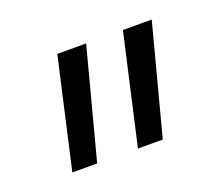

<svg xmlns="http://www.w3.org/2000/svg" viewBox="-57 -837 475 407"><g transform="rotate(-20 180.5 -633.5)"><path d="M102 -510H46L102 -757H167ZM250 -510H194L250 -757H315Z"/></g></svg>

Font: 42dot Sans Light Light
Style: Regular
Weight: 300
Version: Version 1.000